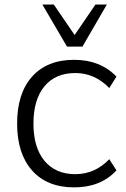

<svg xmlns="http://www.w3.org/2000/svg" viewBox="-20 -809 548 838"><path d="M303.7 8.8Q185.5 8.8 120.1 -64.9Q54.7 -138.7 54.7 -269.5Q54.7 -401.4 120.1 -474.6Q185.5 -547.9 303.7 -547.9Q418 -547.9 488.3 -474.6L457 -424.8Q393.6 -490.2 308.6 -490.2Q221.7 -490.2 173.8 -432.1Q126 -374 126 -269.5Q126 -165 174.3 -106.9Q222.7 -48.8 308.6 -48.8Q394.5 -48.8 457 -114.3L488.3 -65.4Q419.9 8.8 303.7 8.8ZM165 -789.1H214.8L305.7 -656.2L396.5 -789.1H446.3L339.8 -605.5H272.5Z"/></svg>

Font: Min Sans Light
Style: Regular
Weight: 300
Designer: Jinseong-Kim, NotoSansCJK, Nunito
Foundry: Jinseong-Kim
Version: Version 1.400;Glyphs 3.1.2 (3151)